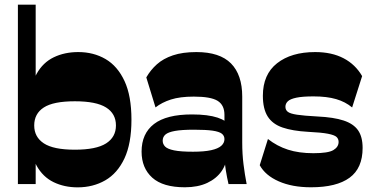

<svg xmlns="http://www.w3.org/2000/svg" viewBox="-20 -792 1600 826"><path d="M314.2 14Q256.5 14 210.5 -8.4Q164.5 -30.8 137.6 -79Q110.7 -127.3 110.7 -206.8V-347Q110.7 -426.5 137.7 -474.7Q164.7 -523 211.2 -545.5Q257.7 -568 316.7 -568Q382.5 -568 434.1 -537.9Q485.7 -507.7 515.6 -443.6Q545.5 -379.5 545.5 -277Q545.5 -174.8 515.4 -110.5Q485.2 -46.3 432.7 -16.1Q380.2 14 314.2 14ZM57 0V-772H133.5V-406.2L127.2 -381.7V-138.5L133.5 -111V0ZM302 -148Q394 -148 436.4 -175.1Q478.8 -202.2 478.8 -252.3Q478.8 -303 436.4 -329.6Q394 -356.3 302 -356.3Q209.5 -356.3 168.4 -329.6Q127.2 -303 127.2 -252.3Q127.2 -202.5 168.7 -175.2Q210.2 -148 302 -148Z M963.1 0Q956.6 -27.6 951.1 -61.7Q945.6 -95.9 945.6 -142.3V-298.1Q945.6 -339.7 916.4 -358.1Q887.1 -376.4 813.7 -376.4Q754.4 -376.4 715.4 -363.9Q676.3 -351.3 649 -329.9L609.4 -459Q627.7 -491 655 -515.4Q682.3 -539.9 723.9 -553.9Q765.6 -568 824.9 -568Q925.4 -568 973.8 -519.1Q1022.1 -470.1 1022.1 -376.3V-179Q1022.1 -129.3 1027.6 -85.1Q1033.1 -41 1041.1 0ZM775.4 13.7Q681.1 13.7 635.1 -27.6Q589.1 -69 589.1 -139.7Q589.1 -217.4 642.6 -258.6Q696.1 -299.7 806 -299.7Q874.7 -299.7 916.3 -285.9Q957.9 -272 962.3 -251.3L956.4 -128.9Q955.9 -88.7 933.8 -56.4Q911.7 -24 871.6 -5.1Q831.4 13.7 775.4 13.7ZM810.1 -139.3Q858.7 -139.3 888.4 -145.9Q918 -152.4 931.8 -164.6Q945.6 -176.9 945.6 -193.3Q945.6 -207.9 934.4 -216.8Q923.1 -225.7 894.6 -229.9Q866 -234 814.1 -234Q761.7 -234 732.6 -228.7Q703.4 -223.4 691.6 -213.1Q679.9 -202.9 679.9 -186.7Q679.9 -172.4 690.2 -161.6Q700.6 -150.9 729 -145.1Q757.4 -139.3 810.1 -139.3Z M1317.9 13.7Q1237 13.7 1179.1 -11.9Q1121.3 -37.4 1097.4 -81.3L1132.7 -194Q1171.6 -163.4 1218.9 -148.1Q1266.1 -132.9 1328.3 -132.9Q1392 -132.9 1414.4 -146.4Q1436.7 -159.9 1436.7 -181.4Q1436.7 -194.4 1427.8 -202.8Q1418.9 -211.1 1390.9 -216.6Q1362.9 -222.1 1305.1 -224.9Q1238.6 -228.6 1195.5 -243.4Q1152.4 -258.1 1131.6 -291Q1110.9 -323.9 1110.9 -380Q1110.9 -471.9 1172 -519.9Q1233.1 -568 1335.9 -568Q1407.3 -568 1458.2 -541.3Q1509.1 -514.6 1537.9 -464.6L1494.9 -329.7Q1466 -354 1426.1 -365.6Q1386.3 -377.3 1329 -377.3Q1281.3 -377.3 1254.8 -371.7Q1228.3 -366.1 1218.1 -356.1Q1207.9 -346.1 1207.9 -332.6Q1207.9 -319.1 1218 -311.1Q1228.1 -303 1257.8 -298.5Q1287.4 -294 1345.4 -290.9Q1415.6 -287.6 1458.1 -273.6Q1500.7 -259.6 1520.4 -231.5Q1540 -203.4 1540 -155.6Q1540 -68.4 1483.9 -27.4Q1427.9 13.7 1317.9 13.7Z"/></svg>

Font: Savate ExtraLight
Style: Regular
Weight: 200
Designer: Max Esnée
Foundry: Plomb Type
Version: Version 2.000